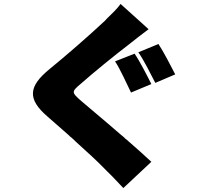

<svg xmlns="http://www.w3.org/2000/svg" viewBox="-20 -859 1040 973"><path d="M747 -39C713 -71 668 -111 622 -151L613 -158C611 -161 608 -164 605 -166L587 -181C509 -249 430 -314 392 -347C343 -390 340 -393 390 -435C452 -490 569 -585 631 -632C659 -654 696 -684 733 -711L591 -839C576 -817 548 -790 520 -763L513 -755C509 -752 505 -748 501 -744C433 -680 310 -573 230 -508C124 -421 118 -357 220 -269C249 -244 283 -214 318 -183L326 -176C329 -173 332 -171 334 -168L343 -161C347 -157 351 -153 355 -150L363 -142C421 -90 475 -40 505 -9C517 4 530 16 543 29L550 36C568 55 587 75 605 94L747 -39ZM868 -482C850 -517 809 -597 783 -636L681 -594C709 -555 745 -481 767 -439L868 -482ZM747 -433C729 -469 689 -548 662 -587L563 -548C590 -508 623 -432 644 -390L747 -433Z"/></svg>

Font: Glow Sans SC Normal Heavy
Style: Regular
Weight: 900
Designer: Ryoko NISHIZUKA (kana, bopomofo & ideographs); Paul D. Hunt (Latin, Greek & Cyrillic); Sandoll Communications, Soo-young
Version: Version 0.93